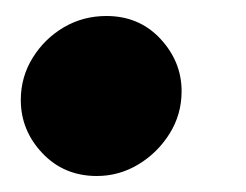

<svg xmlns="http://www.w3.org/2000/svg" viewBox="-20 -208 307 240"><path d="M101 12Q60 12 33 -16.5Q6 -45 6 -83Q6 -112 21 -136Q36 -160 60 -174Q84 -188 113 -188Q154 -188 180.5 -159.5Q207 -131 207 -94Q207 -65 192 -41Q177 -17 153 -2.5Q129 12 101 12Z"/></svg>

Font: MuseoModerno ExtraBold
Style: Italic
Weight: 800
Italic angle: -9°
Designer: Pablo Cosgaya, Héctor Gatti, Marcela Romero, and the Authors of The MuseoModerno Project.
Foundry: Omnibus-Type Team
Version: Version 1.003